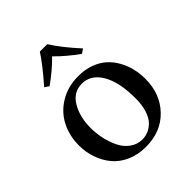

<svg xmlns="http://www.w3.org/2000/svg" viewBox="-185 -758 881 881"><g transform="rotate(-45 256.0 -317.0)"><path d="M250 -403.8Q194.8 -403.8 164.8 -353.3Q134.8 -302.7 134.8 -231Q134.8 -197.3 142.1 -162.8Q149.4 -128.4 164.3 -96.9Q179.2 -65.4 205.8 -45.7Q232.4 -25.9 266.1 -25.9Q286.1 -25.9 304.7 -33.7Q323.2 -41.5 340.1 -58.6Q356.9 -75.7 366.9 -107.4Q377 -139.2 377 -182.1Q377 -287.6 342.5 -345.7Q308.1 -403.8 250 -403.8ZM40 -211.9Q40 -274.4 65.9 -325.7Q91.8 -377 143.3 -408.4Q194.8 -439.9 263.2 -439.9Q305.7 -439.9 341.1 -427Q376.5 -414.1 400.4 -392.3Q424.3 -370.6 440.7 -341.1Q457 -311.5 464.6 -279.3Q472.2 -247.1 472.2 -212.9Q472.2 -116.2 411.6 -53.2Q351.1 9.8 252.9 9.8Q201.7 9.8 160.2 -8.8Q118.7 -27.3 93 -58.6Q67.4 -89.8 53.7 -129.2Q40 -168.5 40 -211.9ZM137.2 -500 116.2 -514.2Q187.5 -595.7 217.8 -644H266.1Q300.3 -588.4 368.2 -514.2L347.2 -500Q286.1 -543.5 242.2 -588.9Q200.2 -544.9 137.2 -500Z"/></g></svg>

Font: Common Serif News
Style: Regular
Weight: 450
Designer: Philipp H. Poll, Khaled Hosny
Foundry: Stefan Peev, Context Ltd.
Version: Version 1.026